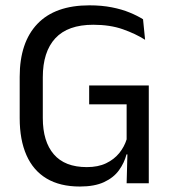

<svg xmlns="http://www.w3.org/2000/svg" viewBox="-20 -670 630 702"><path d="M272 12Q199.5 12 150.5 -17.2Q101.5 -46.5 76.8 -102.5Q52 -158.5 52 -238V-389Q52 -515 116.8 -582.8Q181.5 -650.5 307 -650.5Q352 -650.5 388.8 -643.2Q425.5 -636 454 -624.2Q482.5 -612.5 503 -599.5L510.5 -524.5Q476 -546.5 429.2 -563Q382.5 -579.5 321 -579.5Q228 -579.5 182.2 -530Q136.5 -480.5 136.5 -387.5V-238.5Q136.5 -152.5 176.8 -105.8Q217 -59 297.5 -59Q338.5 -59 367.8 -73Q397 -87 415.8 -110Q434.5 -133 443 -160.5V-318L456.5 -288.5H306V-357.5H524V-105L442.5 -105.5Q434.5 -74.5 415 -47.5Q395.5 -20.5 360.5 -4.2Q325.5 12 272 12ZM443 0 446.5 -132H524V0Z"/></svg>

Font: Anek Kannada Medium
Style: Regular
Weight: 400
Version: Version 1.003